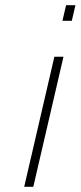

<svg xmlns="http://www.w3.org/2000/svg" viewBox="-20 -718 310 738"><path d="M73 0 189 -500H224L108 0ZM220 -638 234 -698H270L256 -638Z"/></svg>

Font: Titillium Web ExtraLight
Style: Italic
Weight: 275
Italic angle: -13°
Version: Version 1.002;PS 57.000;hotconv 1.0.70;makeotf.lib2.5.55311